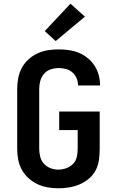

<svg xmlns="http://www.w3.org/2000/svg" viewBox="-20 -1010 640 1038"><path d="M296 8Q267 8 238 3Q209 -2 182.5 -14.5Q156 -27 134 -47Q112 -67 98 -92.5Q84 -118 78.5 -147Q73 -176 73 -205V-530Q73 -559 78.5 -588Q84 -617 98 -643Q112 -669 134 -689Q156 -709 183 -721.5Q210 -734 239 -738.5Q268 -743 297 -743Q325 -743 353 -739Q381 -735 406.5 -724.5Q432 -714 454 -696Q476 -678 491 -655Q506 -632 513.5 -604.5Q521 -577 521 -550Q521 -549 521 -549Q521 -549 521 -548H402Q402 -549 402 -549Q402 -549 402 -549Q402 -569 394 -587.5Q386 -606 371 -619Q356 -632 336.5 -637Q317 -642 297 -642Q276 -642 254.5 -635Q233 -628 218.5 -611.5Q204 -595 198 -573.5Q192 -552 192 -530V-205Q192 -184 197.5 -162.5Q203 -141 217.5 -125Q232 -109 252.5 -101Q273 -93 295 -93Q317 -93 338 -100.5Q359 -108 374.5 -123.5Q390 -139 395 -161Q400 -183 400 -205V-307H300V-407H519V-205Q519 -176 515 -146Q511 -116 497.5 -90Q484 -64 461 -44.5Q438 -25 411 -13.5Q384 -2 354.5 3Q325 8 296 8ZM281 -788 222 -842 361 -990 439 -920Z"/></svg>

Font: Zed Sans Extended
Style: Bold
Weight: 700
Width: 7
Designer: Belleve Invis
Foundry: Belleve Invis
Version: Version 1.0.0; ttfautohint (v1.8.4)